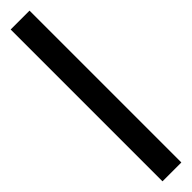

<svg xmlns="http://www.w3.org/2000/svg" viewBox="30 -84 506 506"><g transform="rotate(45 283.0 169.0)"><path d="M0 133.8H565.9V204.1H0Z"/></g></svg>

Font: Trueno
Style: Rg
Weight: 400
Designer: Julieta Ulanovsky
Foundry: Julieta Ulanovsky
Version: Version 3.001b